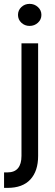

<svg xmlns="http://www.w3.org/2000/svg" viewBox="-41 -749 278 969"><path d="M151.4 -530.3V38.1Q151.4 114.3 112.3 156.7Q73.2 199.2 -2.9 199.2H-20.5V121.1H-3.9Q32.2 121.1 49.8 99.9Q67.4 78.6 67.4 38.1V-530.3ZM49.8 -673.8Q49.8 -697.3 66.9 -713.4Q84 -729.5 108.4 -729.5Q132.8 -729.5 150.4 -713.4Q168 -697.3 168 -673.8Q168 -650.4 150.4 -634.3Q132.8 -618.2 108.4 -618.2Q84 -618.2 66.9 -634.3Q49.8 -650.4 49.8 -673.8Z"/></svg>

Font: Pretendard JP
Style: Regular
Weight: 400
Designer: Base glyphs from Inter by Rasmus Andersson; Hangeul glyphs from Noto Sans CJK(Source Han Sans) by Jang Soo-young and Kan
Foundry: Kil Hyung-jin
Version: Version 1.309